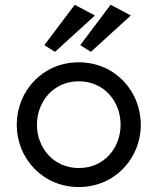

<svg xmlns="http://www.w3.org/2000/svg" viewBox="-20 -754 647 789"><path d="M309.6 -568.4 353.5 -541 517.6 -690.4 434.6 -734.4ZM162.1 -568.4 206.1 -541 370.1 -690.4 287.1 -734.4ZM303.7 -498C155.3 -498 48.8 -379.9 48.8 -241.2C48.8 -103.5 155.3 14.6 303.7 14.6C452.1 14.6 558.6 -103.5 558.6 -241.2C558.6 -379.9 452.1 -498 303.7 -498ZM303.7 -419.9C409.2 -419.9 475.6 -335.9 475.6 -241.2C475.6 -147.5 409.2 -63.5 303.7 -63.5C199.2 -63.5 131.8 -147.5 131.8 -241.2C131.8 -335.9 199.2 -419.9 303.7 -419.9Z"/></svg>

Font: Sen-gleads
Style: Regular
Weight: 400
Designer: Kosal Sen, Philatype
Foundry: Philatype
Version: Version 1.004; ttfautohint (v1.8.3)